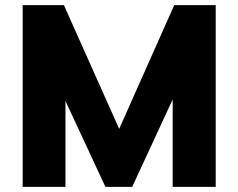

<svg xmlns="http://www.w3.org/2000/svg" viewBox="-20 -725 924 745"><path d="M68 0V-705H228L459 -188H426L656 -705H817V0H650V-432H693L493 0H389L188 -432H234V0Z"/></svg>

Font: Mulish ExtraLight Black
Style: Regular
Weight: 900
Version: Version 3.603